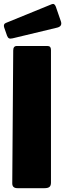

<svg xmlns="http://www.w3.org/2000/svg" viewBox="-24 -982 340 1002"><path d="M242 -29Q242 -13 234 -6.5Q226 0 209 0H67Q40 0 40 -25L45 -719Q45 -742 64 -742H224Q242 -742 242 -721ZM267 -948 294 -870Q302 -845 275 -838L42 -782Q29 -779 23 -782Q17 -785 13 -795L-2 -838Q-8 -856 6 -862L246 -960Q260 -966 267 -948Z"/></svg>

Font: Libre Franklin Thin Black
Style: Regular
Weight: 900
Version: Version 3.000